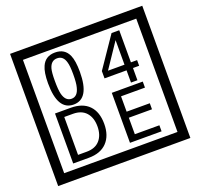

<svg xmlns="http://www.w3.org/2000/svg" viewBox="-170 -1151 1496 1433"><g transform="rotate(-20 577.5 -435.0)"><path d="M1103 90H53V-960H1103ZM1028 15V-885H128V15ZM497 -656Q497 -442 371 -442Q244 -442 244 -656Q244 -744 265 -789Q294 -855 371 -855Q448 -855 477 -789Q497 -745 497 -656ZM444 -656Q444 -723 435 -752Q420 -809 371 -809Q322 -809 306 -752Q298 -723 298 -656Q298 -587 306 -553Q322 -488 371 -488Q419 -488 435 -554Q444 -587 444 -656ZM928 -547H879V-450H828V-547H653V-605L818 -847H879V-592H928ZM828 -592V-787L697 -592ZM535 -229Q535 -136 484.5 -83Q434 -30 340 -30H216V-427H340Q435 -427 485 -375.5Q535 -324 535 -229ZM481 -229Q481 -298 445 -338.5Q409 -379 341 -379H272V-78H341Q409 -78 445 -119Q481 -160 481 -229ZM918 -30H667V-427H913V-379H723V-257H907V-209H723V-78H918Z"/></g></svg>

Font: Unicode BMP Fallback SIL
Style: Regular
Weight: 400
Foundry: NRSI, SIL International
Version: Version 5.1 Based on Unicode 5.1